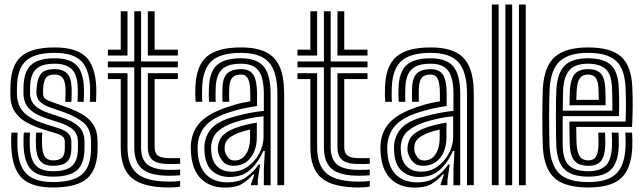

<svg xmlns="http://www.w3.org/2000/svg" viewBox="-20 -820 2848 850"><path d="M215 10Q120.5 10 77.5 -31.2Q34.5 -72.5 30 -168Q29.2 -183.8 29.4 -202.2Q29.5 -220.8 31 -233H58.2Q57 -221.5 56.8 -204Q56.5 -186.5 57.2 -169.5Q61.2 -86.2 97.9 -50.1Q134.5 -14 215 -14Q305 -14 344 -48.8Q383 -83.5 383 -164Q383 -168.2 383 -173.1Q383 -178 383 -183Q383 -188 383 -192Q383 -249.5 349.2 -277.4Q315.5 -305.2 258 -325L208.2 -342Q181.2 -351.5 167.4 -361.5Q153.5 -371.5 148.4 -381.4Q143.2 -391.2 142 -400Q141 -405.8 141.2 -413.9Q141.5 -422 142 -429Q145.5 -474.5 162.2 -494.2Q179 -514 222 -514Q255.5 -514 275.2 -496.8Q295 -479.5 297.2 -430.2Q297.8 -420 297.2 -403.4Q296.8 -386.8 296.2 -369H269Q269.5 -385.8 270 -401.9Q270.5 -418 270 -429Q268.5 -461.5 257.2 -475.8Q246 -490 222 -490Q194.5 -490 183.8 -475.9Q173 -461.8 171 -429Q170.5 -420.8 170.5 -413.2Q170.5 -405.8 171 -400Q172 -390.5 178.1 -384.6Q184.2 -378.8 194.4 -374.6Q204.5 -370.5 216.8 -366L265 -349Q306.8 -334.5 340 -316.4Q373.2 -298.2 392.6 -269.1Q412 -240 412 -192Q412 -187.5 412 -182.8Q412 -178 412 -173.2Q412 -168.5 412 -164Q412 -70.8 366.2 -30.4Q320.5 10 215 10ZM215 -38Q148.5 -38 118.2 -68.9Q88 -99.8 84.5 -170.8Q84 -183.5 84.1 -202Q84.2 -220.5 85.5 -233H112.8Q111.8 -220.8 111.5 -203.2Q111.2 -185.8 111.8 -172.2Q114.5 -113.2 138.6 -87.6Q162.8 -62 215 -62Q274 -62 299.5 -85.8Q325 -109.5 325 -164Q325 -171.2 325 -178.5Q325 -185.8 325 -192Q325 -224 305.9 -243.6Q286.8 -263.2 244.2 -277L191.8 -294Q154 -306.2 130.9 -321.1Q107.8 -336 96.6 -355.2Q85.5 -374.5 84 -400Q83.8 -406.8 83.9 -415Q84 -423.2 84 -429Q84 -500.2 116.1 -531.1Q148.2 -562 222 -562Q287.8 -562 318 -532.2Q348.2 -502.5 351.5 -433.8Q352 -420.5 351.8 -404.9Q351.5 -389.2 350.5 -369H323.2Q324 -387.8 324.5 -402.4Q325 -417 324.2 -433.2Q321.5 -493.5 295.4 -515.8Q269.2 -538 222 -538Q163.8 -538 138.4 -512.6Q113 -487.2 113 -429Q113 -422.8 112.9 -414.4Q112.8 -406 113 -400Q114.5 -381.5 123.6 -366.6Q132.8 -351.8 151.4 -339.9Q170 -328 200 -318L251.2 -301Q304.5 -283.5 329.2 -259.2Q354 -235 354 -192Q354 -185.8 354 -178Q354 -170.2 354 -164Q354 -96.5 321.8 -67.2Q289.5 -38 215 -38ZM215 -86Q176.8 -86 159 -106.4Q141.2 -126.8 139 -173.5Q138.5 -185 138.6 -201.5Q138.8 -218 139.8 -233H167Q166 -218.5 165.9 -202.9Q165.8 -187.2 166.2 -175.5Q168 -140.2 179.4 -125.1Q190.8 -110 215 -110Q243 -110 255 -122.6Q267 -135.2 267 -164Q267 -171.2 267 -178.5Q267 -185.8 267 -192Q267 -207.8 257.1 -215.9Q247.2 -224 230.5 -229L175 -246Q134.5 -258.5 100.6 -276.5Q66.8 -294.5 46.4 -324Q26 -353.5 26 -400Q26 -406.8 26 -414.5Q26 -422.2 26 -429Q26 -526 71.5 -568Q117 -610 222 -610Q316.2 -610 358.9 -569.6Q401.5 -529.2 406 -436Q406.8 -420 406.2 -402.4Q405.8 -384.8 405 -369H377.8Q378.2 -382.8 378.9 -401Q379.5 -419.2 378.8 -434.5Q374.8 -515.8 338.4 -550.9Q302 -586 222 -586Q132.5 -586 93.8 -549.6Q55 -513.2 55 -429Q55 -422.8 54.9 -414.5Q54.8 -406.2 55 -400Q56.5 -366 70.9 -341.8Q85.2 -317.5 113.2 -300.4Q141.2 -283.2 183.2 -270L237.5 -253Q270.8 -242.5 283.4 -227.8Q296 -213 296 -192Q296 -187.2 296 -182.6Q296 -178 296 -173.5Q296 -169 296 -164Q296 -122.2 277.1 -104.1Q258.2 -86 215 -86Z M729.5 -42Q646.5 -42 610.5 -71.2Q574.5 -100.5 574.5 -168V-522H457.5V-548H574.5V-770H604.5V-548H767.5V-522H604.5V-168Q604.5 -114.5 633.5 -91.2Q662.5 -68 729.5 -68Q741.5 -68 753 -68.2Q764.5 -68.5 777.5 -69.2V-44.2Q767.5 -43 756.1 -42.5Q744.8 -42 729.5 -42ZM729.5 10Q614.5 10 564.5 -31.2Q514.5 -72.5 514.5 -168V-470H457.5V-496H544.5V-168Q544.5 -86.8 587.4 -51.4Q630.2 -16 729.5 -16Q745.2 -16 756.9 -16.8Q768.5 -17.5 777.5 -19.2V5.8Q759.8 10 729.5 10ZM729.5 -93.8Q678.8 -93.8 656.6 -111Q634.5 -128.2 634.5 -168V-496H767.5V-470H664.5V-168Q664.5 -142.2 679.6 -131Q694.8 -119.8 729.5 -119.8Q752.5 -119.8 763.9 -119.8Q775.2 -119.8 777.5 -120V-95Q770.5 -94.5 759.6 -94.1Q748.8 -93.8 729.5 -93.8ZM457.5 -574V-600H514.5V-770H544.5V-574ZM634.5 -574V-770H664.5V-600H767.5V-574Z M1208 0V-404Q1208 -501.5 1170.8 -543.8Q1133.5 -586 1047 -586Q958 -586 918.2 -550.9Q878.5 -515.8 875 -434.8Q874.5 -419.5 874.4 -402.8Q874.2 -386 875.8 -369.2H846Q844.5 -387 844.4 -401.4Q844.2 -415.8 845 -436Q848.8 -530 896.2 -570Q943.8 -610 1047 -610Q1115.5 -610 1157.5 -589.1Q1199.5 -568.2 1218.8 -523Q1238 -477.8 1238 -404V0ZM1006.5 -60Q1045.2 -60 1077 -82.6Q1108.8 -105.2 1127.8 -140.8Q1146.8 -176.2 1146.8 -214.8V-305Q1119.2 -303.2 1085.1 -296.1Q1051 -289 1017.5 -278Q970.8 -262.5 944 -238Q917.2 -213.5 914.5 -169.5Q914.2 -162.8 914.9 -155.9Q915.5 -149 915.8 -144.8Q919.2 -104 942.8 -82Q966.2 -60 1006.5 -60ZM1014.2 -86Q983.2 -86 966.9 -105.1Q950.5 -124.2 945.5 -147.5Q945 -150.5 944.5 -157Q944 -163.5 944.2 -166.5Q947 -201 967.1 -221.1Q987.2 -241.2 1026.5 -255Q1046.2 -262 1070.2 -267.9Q1094.2 -273.8 1117 -277V-212Q1117 -176.5 1104.9 -147.9Q1092.8 -119.2 1069.8 -102.6Q1046.8 -86 1014.2 -86ZM1018.8 -109.5Q1040.5 -109.5 1055.8 -122.5Q1071 -135.5 1079 -158Q1087 -180.5 1087 -209.2V-246.5Q1068.8 -242.2 1055.9 -238.5Q1043 -234.8 1036 -232Q1002.8 -218.2 988.9 -204Q975 -189.8 974.5 -166.8Q974.5 -162 974.5 -158.1Q974.5 -154.2 975.5 -150Q978.5 -137.8 988.4 -123.6Q998.2 -109.5 1018.8 -109.5ZM976.2 10.5Q911.5 10.5 871.9 -26.8Q832.2 -64 826 -137Q825.2 -146.2 824.8 -159.4Q824.2 -172.5 825 -180.2Q830.2 -241.8 868.4 -280.6Q906.5 -319.5 988.8 -346.8Q1008 -353.2 1021.6 -357.2Q1035.2 -361.2 1050.2 -364.5Q1065.2 -367.8 1088 -371.5V-404.2Q1088 -450.2 1078.6 -470.1Q1069.2 -490 1047 -490Q1019.8 -490 1007.9 -475.6Q996 -461.2 994.8 -429.5Q994.5 -424.2 994.2 -406Q994 -387.8 994.8 -369.2H965Q964 -391.5 964.4 -406.9Q964.8 -422.2 965 -432.8Q967 -479 987.8 -496.5Q1008.5 -514 1047 -514Q1085.5 -514 1101.8 -488.5Q1118 -463 1118 -404.2V-350.8Q1081 -345.2 1054.2 -339.1Q1027.5 -333 998.5 -324Q924.8 -300.8 892.2 -266Q859.8 -231.2 855 -177.8Q854.5 -170.5 854.9 -159.2Q855.2 -148 856 -139.5Q861.2 -77.2 895.2 -45Q929.2 -12.8 986 -12.8Q1038.2 -12.8 1070.5 -35.9Q1102.8 -59 1124.8 -91.5H1131.5L1121.2 -22.5V0H1091.5L1091 -4L1106.2 -48H1100.8Q1074.2 -18.5 1048 -4Q1021.8 10.5 976.2 10.5ZM1148 0.2V-72L1152.5 -151.5H1145.8Q1121.8 -98.2 1086.5 -67.2Q1051.2 -36.2 995.2 -36.5Q949.5 -36.8 919.9 -62.8Q890.2 -88.8 885.8 -142.2Q885.5 -147.2 884.9 -157.6Q884.2 -168 884.8 -174.5Q889 -221.8 917.1 -252.2Q945.2 -282.8 1008 -301Q1033.8 -308.5 1058.2 -314.1Q1082.8 -319.8 1105.4 -323.5Q1128 -327.2 1148 -329V-404Q1148 -475.8 1124.8 -506.9Q1101.5 -538 1047 -538Q989.8 -538 963.5 -513.6Q937.2 -489.2 935 -433.5Q934.5 -419 934.2 -403Q934 -387 935.2 -369.2H905.5Q904.2 -388.5 904.4 -404.4Q904.5 -420.2 905 -434Q907.8 -502.5 940.8 -532.2Q973.8 -562 1047 -562Q1117.2 -562 1147.6 -525.4Q1178 -488.8 1178 -404V0.2Z M1569 -42Q1486 -42 1450 -71.2Q1414 -100.5 1414 -168V-522H1297V-548H1414V-770H1444V-548H1607V-522H1444V-168Q1444 -114.5 1473 -91.2Q1502 -68 1569 -68Q1581 -68 1592.5 -68.2Q1604 -68.5 1617 -69.2V-44.2Q1607 -43 1595.6 -42.5Q1584.2 -42 1569 -42ZM1569 10Q1454 10 1404 -31.2Q1354 -72.5 1354 -168V-470H1297V-496H1384V-168Q1384 -86.8 1426.9 -51.4Q1469.8 -16 1569 -16Q1584.8 -16 1596.4 -16.8Q1608 -17.5 1617 -19.2V5.8Q1599.2 10 1569 10ZM1569 -93.8Q1518.2 -93.8 1496.1 -111Q1474 -128.2 1474 -168V-496H1607V-470H1504V-168Q1504 -142.2 1519.1 -131Q1534.2 -119.8 1569 -119.8Q1592 -119.8 1603.4 -119.8Q1614.8 -119.8 1617 -120V-95Q1610 -94.5 1599.1 -94.1Q1588.2 -93.8 1569 -93.8ZM1297 -574V-600H1354V-770H1384V-574ZM1474 -574V-770H1504V-600H1607V-574Z M2047.5 0V-404Q2047.5 -501.5 2010.2 -543.8Q1973 -586 1886.5 -586Q1797.5 -586 1757.8 -550.9Q1718 -515.8 1714.5 -434.8Q1714 -419.5 1713.9 -402.8Q1713.8 -386 1715.2 -369.2H1685.5Q1684 -387 1683.9 -401.4Q1683.8 -415.8 1684.5 -436Q1688.2 -530 1735.8 -570Q1783.2 -610 1886.5 -610Q1955 -610 1997 -589.1Q2039 -568.2 2058.2 -523Q2077.5 -477.8 2077.5 -404V0ZM1846 -60Q1884.8 -60 1916.5 -82.6Q1948.2 -105.2 1967.2 -140.8Q1986.2 -176.2 1986.2 -214.8V-305Q1958.8 -303.2 1924.6 -296.1Q1890.5 -289 1857 -278Q1810.2 -262.5 1783.5 -238Q1756.8 -213.5 1754 -169.5Q1753.8 -162.8 1754.4 -155.9Q1755 -149 1755.2 -144.8Q1758.8 -104 1782.2 -82Q1805.8 -60 1846 -60ZM1853.8 -86Q1822.8 -86 1806.4 -105.1Q1790 -124.2 1785 -147.5Q1784.5 -150.5 1784 -157Q1783.5 -163.5 1783.8 -166.5Q1786.5 -201 1806.6 -221.1Q1826.8 -241.2 1866 -255Q1885.8 -262 1909.8 -267.9Q1933.8 -273.8 1956.5 -277V-212Q1956.5 -176.5 1944.4 -147.9Q1932.2 -119.2 1909.2 -102.6Q1886.2 -86 1853.8 -86ZM1858.2 -109.5Q1880 -109.5 1895.2 -122.5Q1910.5 -135.5 1918.5 -158Q1926.5 -180.5 1926.5 -209.2V-246.5Q1908.2 -242.2 1895.4 -238.5Q1882.5 -234.8 1875.5 -232Q1842.2 -218.2 1828.4 -204Q1814.5 -189.8 1814 -166.8Q1814 -162 1814 -158.1Q1814 -154.2 1815 -150Q1818 -137.8 1827.9 -123.6Q1837.8 -109.5 1858.2 -109.5ZM1815.8 10.5Q1751 10.5 1711.4 -26.8Q1671.8 -64 1665.5 -137Q1664.8 -146.2 1664.2 -159.4Q1663.8 -172.5 1664.5 -180.2Q1669.8 -241.8 1707.9 -280.6Q1746 -319.5 1828.2 -346.8Q1847.5 -353.2 1861.1 -357.2Q1874.8 -361.2 1889.8 -364.5Q1904.8 -367.8 1927.5 -371.5V-404.2Q1927.5 -450.2 1918.1 -470.1Q1908.8 -490 1886.5 -490Q1859.2 -490 1847.4 -475.6Q1835.5 -461.2 1834.2 -429.5Q1834 -424.2 1833.8 -406Q1833.5 -387.8 1834.2 -369.2H1804.5Q1803.5 -391.5 1803.9 -406.9Q1804.2 -422.2 1804.5 -432.8Q1806.5 -479 1827.2 -496.5Q1848 -514 1886.5 -514Q1925 -514 1941.2 -488.5Q1957.5 -463 1957.5 -404.2V-350.8Q1920.5 -345.2 1893.8 -339.1Q1867 -333 1838 -324Q1764.2 -300.8 1731.8 -266Q1699.2 -231.2 1694.5 -177.8Q1694 -170.5 1694.4 -159.2Q1694.8 -148 1695.5 -139.5Q1700.8 -77.2 1734.8 -45Q1768.8 -12.8 1825.5 -12.8Q1877.8 -12.8 1910 -35.9Q1942.2 -59 1964.2 -91.5H1971L1960.8 -22.5V0H1931L1930.5 -4L1945.8 -48H1940.2Q1913.8 -18.5 1887.5 -4Q1861.2 10.5 1815.8 10.5ZM1987.5 0.2V-72L1992 -151.5H1985.2Q1961.2 -98.2 1926 -67.2Q1890.8 -36.2 1834.8 -36.5Q1789 -36.8 1759.4 -62.8Q1729.8 -88.8 1725.2 -142.2Q1725 -147.2 1724.4 -157.6Q1723.8 -168 1724.2 -174.5Q1728.5 -221.8 1756.6 -252.2Q1784.8 -282.8 1847.5 -301Q1873.2 -308.5 1897.8 -314.1Q1922.2 -319.8 1944.9 -323.5Q1967.5 -327.2 1987.5 -329V-404Q1987.5 -475.8 1964.2 -506.9Q1941 -538 1886.5 -538Q1829.2 -538 1803 -513.6Q1776.8 -489.2 1774.5 -433.5Q1774 -419 1773.8 -403Q1773.5 -387 1774.8 -369.2H1745Q1743.8 -388.5 1743.9 -404.4Q1744 -420.2 1744.5 -434Q1747.2 -502.5 1780.2 -532.2Q1813.2 -562 1886.5 -562Q1956.8 -562 1987.1 -525.4Q2017.5 -488.8 2017.5 -404V0.2Z M2277.5 0V-800H2307.5V0ZM2157.5 0V-800H2187.5V0ZM2217.5 0V-800H2247.5V0Z M2585.2 10Q2480.8 10 2434.8 -31.9Q2388.8 -73.8 2383.2 -167.5Q2382.2 -187 2381.6 -223.2Q2381 -259.5 2381 -300.6Q2381 -341.8 2381.6 -377Q2382.2 -412.2 2383.2 -429.8Q2389.8 -528.8 2437.8 -569.4Q2485.8 -610 2583.2 -610Q2683.8 -610 2729.2 -569.6Q2774.8 -529.2 2779.2 -436Q2780.2 -415.2 2780.6 -392.9Q2781 -370.5 2780.9 -347.5Q2780.8 -324.5 2780.1 -301.9Q2779.5 -279.2 2778.2 -258H2531Q2531.2 -242.8 2531.5 -226.4Q2531.8 -210 2532.1 -197.2Q2532.5 -184.5 2532.8 -179.8Q2535.2 -143.8 2547.1 -126.9Q2559 -110 2585.2 -110Q2607 -110 2617.4 -125.1Q2627.8 -140.2 2629.5 -175Q2630 -182.5 2629.8 -197.1Q2629.5 -211.8 2628.5 -233H2658.5Q2659.5 -213 2659.8 -197.4Q2660 -181.8 2659.5 -173.8Q2657.2 -126.8 2639.9 -106.4Q2622.5 -86 2585.2 -86Q2543.5 -86 2524.2 -107Q2505 -128 2502.5 -176.2Q2502 -187.5 2501.6 -204Q2501.2 -220.5 2501.1 -240.5Q2501 -260.5 2501 -282H2749.5Q2750.2 -298.5 2750.6 -317.2Q2751 -336 2751 -355.9Q2751 -375.8 2750.6 -395.6Q2750.2 -415.5 2749.2 -434.5Q2745.2 -515.8 2706.9 -550.9Q2668.5 -586 2583.2 -586Q2500 -586 2459.5 -550.2Q2419 -514.5 2413.2 -428Q2412 -409.2 2411.5 -373Q2411 -336.8 2411 -295.8Q2411 -254.8 2411.6 -220.4Q2412.2 -186 2413 -170.8Q2418 -88.8 2456.5 -51.4Q2495 -14 2585.2 -14Q2669.2 -14 2707.2 -50.1Q2745.2 -86.2 2749.2 -169Q2749.8 -180 2749.6 -191.1Q2749.5 -202.2 2749.1 -213Q2748.8 -223.8 2748.2 -233H2778.2Q2779 -219.8 2779.5 -202Q2780 -184.2 2779.2 -168Q2774.8 -72.5 2729.6 -31.2Q2684.5 10 2585.2 10ZM2585.2 -38Q2513.8 -38 2480.5 -68.8Q2447.2 -99.5 2443 -171.8Q2442 -187.2 2441.5 -221.2Q2441 -255.2 2441 -295.6Q2441 -336 2441.5 -371.8Q2442 -407.5 2443.2 -426.2Q2448.2 -498.5 2480.5 -530.2Q2512.8 -562 2583.2 -562Q2651.5 -562 2683.8 -532.8Q2716 -503.5 2719.2 -433.8Q2720.2 -414.2 2720.6 -392.9Q2721 -371.5 2721 -349.6Q2721 -327.8 2720.2 -306H2471.2Q2471 -264.5 2471 -233.4Q2471 -202.2 2471.2 -174Q2472.2 -114 2498.6 -88Q2525 -62 2585.2 -62Q2633.8 -62 2660 -85.2Q2686.2 -108.5 2689.2 -170.5Q2689.8 -184.5 2689.5 -200Q2689.2 -215.5 2688.2 -233H2718.2Q2719 -217.8 2719.5 -202Q2720 -186.2 2719.2 -169.8Q2716 -99.5 2684.8 -68.8Q2653.5 -38 2585.2 -38ZM2471.5 -330H2690.8Q2691 -349.5 2690.9 -366.8Q2690.8 -384 2690.4 -400.4Q2690 -416.8 2689.2 -433.2Q2686.5 -494.5 2658.9 -516.2Q2631.2 -538 2583.2 -538Q2529 -538 2503.1 -511.8Q2477.2 -485.5 2473 -424Q2472.8 -417.8 2472.2 -391.2Q2471.8 -364.8 2471.5 -330ZM2501.2 -354Q2501.5 -367.2 2501.8 -380.9Q2502 -394.5 2502.4 -405.6Q2502.8 -416.8 2503 -422.2Q2506.5 -471.5 2525.2 -492.8Q2544 -514 2583.2 -514Q2622.8 -514 2640.1 -494Q2657.5 -474 2659.5 -430Q2660 -420 2660.4 -406.9Q2660.8 -393.8 2660.9 -379.9Q2661 -366 2661 -354ZM2531.5 -378H2630.8Q2630.8 -386.2 2630.5 -395.5Q2630.2 -404.8 2630 -413.6Q2629.8 -422.5 2629.5 -429Q2628 -461 2617.2 -475.5Q2606.5 -490 2583.2 -490Q2559 -490 2547.2 -474Q2535.5 -458 2533 -420.8Q2532.8 -416.5 2532.5 -410.5Q2532.2 -404.5 2532 -396.5Q2531.8 -388.5 2531.5 -378Z"/></svg>

Font: Big Shoulders Inline Display Thin Black
Style: Regular
Weight: 900
Version: Version 2.002